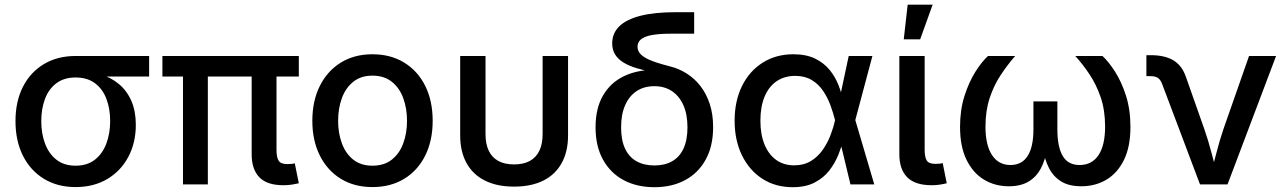

<svg xmlns="http://www.w3.org/2000/svg" viewBox="-20 -779 5432 811"><path d="M299.3 11.2Q222.7 11.2 165.5 -23.7Q108.4 -58.6 76.9 -121.3Q45.4 -184.1 45.4 -267.6Q45.4 -350.6 76.9 -412.4Q108.4 -474.1 165.5 -508.3Q222.7 -542.5 299.3 -542.5H609.9V-455.6H375.5L299.3 -451.7Q250.5 -451.7 218.3 -427.5Q186 -403.3 170.2 -361.6Q154.3 -319.8 154.3 -267.6Q154.3 -215.3 170.2 -172.6Q186 -129.9 218.3 -104.5Q250.5 -79.1 299.3 -79.1Q348.6 -79.1 381.1 -104.7Q413.6 -130.4 429.4 -173.1Q445.3 -215.8 445.3 -267.6Q445.3 -319.8 429.4 -361.6Q413.6 -403.3 381.1 -427.5Q348.6 -451.7 299.3 -451.7V-480.5Q355.5 -480.5 402.1 -466.3Q448.7 -452.1 482.7 -423.6Q516.6 -395 535.2 -352.1Q553.7 -309.1 553.7 -251.5Q553.7 -176.3 522.2 -116.7Q490.7 -57.1 433.3 -22.9Q376 11.2 299.3 11.2Z M1177.2 3.4Q1107.9 3.4 1075.4 -30.3Q1043 -64 1043 -127.4V-514.2H1147.9V-147Q1147.9 -113.8 1157.2 -99.9Q1166.5 -85.9 1192.9 -85.9Q1205.1 -85.9 1212.2 -86.7Q1219.2 -87.4 1225.1 -89.4L1242.2 -4.9Q1231.4 -2.4 1214.6 0.5Q1197.8 3.4 1177.2 3.4ZM752.9 0V-514.2H857.9V0ZM666 -455.6V-542.5H1242.2V-455.6Z M1553.2 11.2Q1476.6 11.2 1419.7 -23.7Q1362.8 -58.6 1331.1 -121.8Q1299.3 -185.1 1299.3 -268.6Q1299.3 -353 1331.1 -416.3Q1362.8 -479.5 1419.7 -514.6Q1476.6 -549.8 1553.2 -549.8Q1629.9 -549.8 1687.3 -514.6Q1744.6 -479.5 1776.1 -416.3Q1807.6 -353 1807.6 -268.6Q1807.6 -185.1 1776.1 -121.8Q1744.6 -58.6 1687.3 -23.7Q1629.9 11.2 1553.2 11.2ZM1553.2 -79.1Q1602.5 -79.1 1635 -104.7Q1667.5 -130.4 1683.3 -173.6Q1699.2 -216.8 1699.2 -268.6Q1699.2 -321.3 1683.3 -364.5Q1667.5 -407.7 1635 -433.6Q1602.5 -459.5 1553.2 -459.5Q1504.4 -459.5 1472.2 -433.6Q1439.9 -407.7 1424.1 -364.5Q1408.2 -321.3 1408.2 -268.6Q1408.2 -216.8 1424.1 -173.6Q1439.9 -130.4 1472.2 -104.7Q1504.4 -79.1 1553.2 -79.1Z M2151.4 9.3Q2079.6 9.3 2028.6 -16.1Q1977.5 -41.5 1950.7 -90.1Q1923.8 -138.7 1923.8 -207V-542.5H2030.8V-212.9Q2030.8 -170.9 2044.4 -142.3Q2058.1 -113.8 2085 -99.1Q2111.8 -84.5 2151.4 -84.5Q2190.9 -84.5 2217.8 -99.1Q2244.6 -113.8 2258.3 -142.3Q2272 -170.9 2272 -212.9V-542.5H2379.4V-207Q2379.4 -138.7 2352.5 -90.1Q2325.7 -41.5 2274.7 -16.1Q2223.6 9.3 2151.4 9.3Z M2744.1 11.7Q2669.9 11.7 2614 -18.3Q2558.1 -48.3 2526.9 -105Q2495.6 -161.6 2495.6 -241.2Q2495.6 -321.3 2526.9 -375.2Q2558.1 -429.2 2614 -456.5Q2669.9 -483.9 2744.1 -483.9V-472.7Q2702.1 -481 2669.2 -491Q2636.2 -501 2613.3 -515.1Q2590.3 -529.3 2578.1 -549.1Q2565.9 -568.8 2565.9 -595.7Q2565.9 -638.2 2595.5 -667.5Q2625 -696.8 2684.8 -712.2Q2744.6 -727.5 2835 -727.5H2912.1V-636.7H2816.4Q2764.6 -636.7 2733.2 -630.9Q2701.7 -625 2687.3 -612.8Q2672.9 -600.6 2672.9 -582Q2672.9 -567.9 2680.9 -556.4Q2689 -544.9 2705.6 -535.2Q2722.2 -525.4 2748 -516.6Q2773.9 -507.8 2810.5 -498.5Q2848.1 -489.3 2881.3 -468Q2914.6 -446.8 2939.2 -414.8Q2963.9 -382.8 2978 -339.6Q2992.2 -296.4 2992.2 -242.2Q2992.2 -161.6 2960.9 -105Q2929.7 -48.3 2874 -18.3Q2818.4 11.7 2744.1 11.7ZM2744.1 -80.1Q2787.6 -80.1 2818.8 -97.7Q2850.1 -115.2 2866.9 -151.1Q2883.8 -187 2883.8 -241.2Q2883.8 -295.9 2866.7 -334.5Q2849.6 -373 2818.4 -394Q2787.1 -415 2744.1 -415Q2700.7 -415 2669.2 -394.3Q2637.7 -373.5 2620.6 -334.7Q2603.5 -295.9 2603.5 -241.2Q2603.5 -186.5 2620.4 -150.9Q2637.2 -115.2 2668.9 -97.7Q2700.7 -80.1 2744.1 -80.1Z M3328.1 11.7Q3255.4 11.7 3200.2 -23.9Q3145 -59.6 3114 -123Q3083 -186.5 3083 -269Q3083 -352.5 3114.3 -415.8Q3145.5 -479 3201.7 -514.4Q3257.8 -549.8 3331.1 -549.8Q3385.3 -549.8 3422.9 -531.5Q3460.4 -513.2 3484.4 -483.6Q3508.3 -454.1 3522 -418.9Q3535.6 -383.8 3542 -350.6H3578.1L3592.3 -273.4L3672.9 0H3572.3L3506.8 -272.9Q3499.5 -302.2 3487.8 -334.2Q3476.1 -366.2 3457 -394.8Q3438 -423.3 3408.9 -440.9Q3379.9 -458.5 3338.9 -458.5Q3293.5 -458.5 3260.3 -435.8Q3227.1 -413.1 3209.5 -370.6Q3191.9 -328.1 3191.9 -269Q3191.9 -211.4 3209.2 -168.9Q3226.6 -126.5 3258.5 -103.5Q3290.5 -80.6 3334.5 -80.6Q3375 -80.6 3404.8 -98.6Q3434.6 -116.7 3455.1 -146Q3475.6 -175.3 3488 -208Q3500.5 -240.7 3506.8 -270L3564.9 -542.5H3665L3592.3 -270L3578.1 -195.3H3544.4Q3536.1 -162.6 3521.7 -126.5Q3507.3 -90.3 3483.2 -59.1Q3459 -27.8 3421.1 -8.1Q3383.3 11.7 3328.1 11.7Z M3915.5 3.4Q3845.7 3.4 3812.3 -30Q3778.8 -63.5 3778.8 -127.4V-542.5H3885.7V-147.5Q3885.7 -114.3 3894.8 -100.6Q3903.8 -86.9 3930.2 -86.9Q3942.4 -86.9 3949.2 -87.6Q3956.1 -88.4 3961.9 -90.3L3979 -4.9Q3967.8 -2 3950.9 0.7Q3934.1 3.4 3915.5 3.4ZM3797.4 -612.8 3814 -759.3H3919.4L3866.7 -612.8Z M4241.2 7.8Q4182.6 7.8 4136 -20.5Q4089.4 -48.8 4062.3 -104.5Q4035.2 -160.2 4035.2 -242.7Q4035.2 -314.5 4053.7 -373Q4072.3 -431.6 4099.6 -475.1Q4127 -518.6 4153.3 -542.5H4268.1Q4236.8 -506.8 4207.8 -463.4Q4178.7 -419.9 4160.6 -365.7Q4142.6 -311.5 4142.6 -244.1Q4142.6 -166 4170.2 -124Q4197.8 -82 4248 -82Q4296.4 -82 4320.8 -120.4Q4345.2 -158.7 4345.2 -232.4V-350.6H4446.3V-232.4Q4446.3 -158.7 4468.8 -120.4Q4491.2 -82 4540 -82Q4592.3 -82 4620.1 -123.8Q4647.9 -165.5 4647.9 -244.1Q4647.9 -313.5 4629.2 -368.2Q4610.4 -422.9 4581.5 -465.8Q4552.7 -508.8 4522 -542.5H4636.7Q4662.6 -519 4689.9 -476.3Q4717.3 -433.6 4736.1 -374.8Q4754.9 -315.9 4754.9 -242.7Q4754.9 -159.7 4727.8 -104Q4700.7 -48.3 4653.8 -20.3Q4606.9 7.8 4547.4 7.8Q4495.1 7.8 4462.2 -12.7Q4429.2 -33.2 4410.9 -69.1Q4392.6 -105 4384.8 -151.4H4402.8Q4395.5 -103.5 4376.5 -67.6Q4357.4 -31.7 4324.5 -12Q4291.5 7.8 4241.2 7.8Z M5048.8 0 4889.2 -423.3Q4882.3 -442.4 4870.8 -450Q4859.4 -457.5 4838.9 -457.5H4822.3V-545.9H4841.3Q4899.9 -545.9 4936.3 -524.2Q4972.7 -502.4 4989.3 -454.1L5066.4 -235.4Q5084 -185.1 5096.9 -135Q5109.9 -85 5123.5 -35.6H5092.3Q5106 -85 5118.7 -135.3Q5131.3 -185.5 5148.4 -235.4L5255.9 -542.5H5370.1L5165 0Z"/></svg>

Font: Inter 16pt Medium
Style: Regular
Weight: 500
Version: Version 4.001;git-66647c0bb